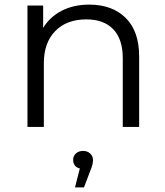

<svg xmlns="http://www.w3.org/2000/svg" viewBox="-20 -550 717 832"><path d="M583 -305V0H512V-298Q512 -380 471 -423Q430 -466 354 -466Q269 -466 219.5 -415.5Q170 -365 170 -276V0H99V-526H167V-429Q196 -477 247.5 -503.5Q299 -530 367 -530Q466 -530 524.5 -472.5Q583 -415 583 -305ZM383 143Q383 163 372 188L344 262H305L326 180Q312 177 304.5 167Q297 157 297 143Q297 126 309 115Q321 104 340 104Q359 104 371 115.5Q383 127 383 143Z"/></svg>

Font: Idrija
Style: Regular
Weight: 400
Designer: Julieta Ulanovsky
Foundry: Julieta Ulanovsky
Version: Version 7.200